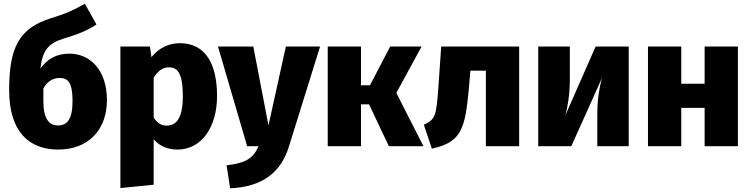

<svg xmlns="http://www.w3.org/2000/svg" viewBox="-20 -782 4018 1027"><path d="M352 -495C280 -495 233 -466 196 -415C208 -517 241 -551 322 -576C400 -600 446 -618 496 -651L434 -762C373 -728 340 -711 254 -685C79 -631 29 -524 29 -300C29 -77 135 18 292 18C450 18 552 -85 552 -247C552 -408 461 -495 352 -495ZM290 -111C243 -111 212 -146 212 -240V-309C233 -348 265 -365 299 -365C343 -365 368 -342 368 -242C368 -140 337 -111 290 -111Z M942 -551C892 -551 834 -532 790 -476L782 -533H624V224L802 206V-37C834 0 878 18 929 18C1059 18 1141 -103 1141 -268C1141 -442 1078 -551 942 -551ZM872 -110C843 -110 822 -123 802 -153V-366C824 -403 852 -422 883 -422C927 -422 958 -396 958 -266C958 -152 924 -110 872 -110Z M1692 -533H1509L1416 -111L1335 -533H1146L1302 0H1363C1335 64 1295 91 1192 102L1211 225C1383 218 1483 141 1526 0Z M2235 -533H2067L1959 -326H1911V-533H1733V0H1911V-224H1954L2060 0H2245L2100 -285Z M2340 -533 2325 -317C2314 -157 2307 -143 2247 -115L2290 13C2451 -21 2468 -97 2488 -309L2496 -404H2579V0H2757V-533Z M3343 -533H3166L3004 -165C3017 -212 3028 -280 3028 -355V-533H2859V0H3036L3200 -365C3187 -319 3175 -252 3175 -175V0H3343Z M3749 0H3927V-533H3749V-334H3624V-533H3446V0H3624V-205H3749Z"/></svg>

Font: Fira Sans ExtraBold
Style: Regular
Weight: 800
Designer: bBox Type GmbH & Carrois Corporate GbR & Edenspiekermann AG
Foundry: bBox Type GmbH & Carrois Corporate GbR & Edenspiekermann AG
Version: Version 4.300;PS 004.300;hotconv 1.0.88;makeotf.lib2.5.64775